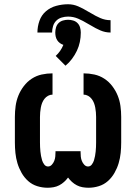

<svg xmlns="http://www.w3.org/2000/svg" viewBox="-20 -875 640 903"><path d="M204 8Q179 8 155 0.5Q131 -7 112.5 -23.5Q94 -40 81.5 -62Q69 -84 62 -107.5Q55 -131 52.5 -155.5Q50 -180 50 -205V-325Q50 -351 53.5 -376.5Q57 -402 66.5 -425.5Q76 -449 92 -470Q108 -491 129.5 -505Q151 -519 176 -524.5Q201 -530 227 -530V-430Q216 -430 206 -424.5Q196 -419 189 -410Q182 -401 178 -390.5Q174 -380 172 -369Q170 -358 169 -347Q168 -336 168 -325V-205Q168 -194 168.5 -183.5Q169 -173 170 -162.5Q171 -152 173 -141.5Q175 -131 178 -121Q181 -111 188 -101.5Q195 -92 206 -92Q216 -92 223.5 -100Q231 -108 235 -118Q239 -128 240 -138.5Q241 -149 241 -159V-164H359V-159Q359 -149 360 -138.5Q361 -128 365 -118Q369 -108 376.5 -100Q384 -92 394 -92Q405 -92 412 -101.5Q419 -111 422 -121Q425 -131 427 -141.5Q429 -152 430 -162.5Q431 -173 431.5 -183.5Q432 -194 432 -205V-325Q432 -336 431 -347Q430 -358 428 -369Q426 -380 422 -390.5Q418 -401 411 -410Q404 -419 394 -424.5Q384 -430 373 -430V-530Q399 -530 424 -524.5Q449 -519 470.5 -505Q492 -491 508 -470Q524 -449 533.5 -425.5Q543 -402 546.5 -376.5Q550 -351 550 -325V-205Q550 -180 547.5 -155.5Q545 -131 538 -107.5Q531 -84 518.5 -62Q506 -40 487.5 -23.5Q469 -7 445 0.5Q421 8 396 8Q382 8 368 5.5Q354 3 341.5 -3.5Q329 -10 318.5 -19.5Q308 -29 300 -40Q292 -29 281.5 -19.5Q271 -10 258.5 -3.5Q246 3 232 5.5Q218 8 204 8ZM225 -722H156Q156 -750 165.5 -777Q175 -804 196 -822Q217 -840 244.5 -847.5Q272 -855 300 -855Q325 -855 348 -845Q371 -835 392 -822L408 -813Q429 -800 452 -790Q475 -780 500 -780V-722Q475 -722 452 -732Q429 -742 408 -755L392 -764Q371 -777 348 -787Q325 -797 300 -797Q285 -797 270 -792.5Q255 -788 244.5 -777.5Q234 -767 229.5 -752Q225 -737 225 -722ZM288 -566 242 -612Q254 -623 263 -636Q272 -649 278 -664Q269 -667 261.5 -672.5Q254 -678 249 -686Q244 -694 242 -703Q240 -712 240 -722Q240 -734 243.5 -746Q247 -758 255.5 -766.5Q264 -775 276 -778.5Q288 -782 300 -782Q312 -782 324 -778.5Q336 -775 344.5 -766.5Q353 -758 356.5 -746Q360 -734 360 -722Q360 -699 355.5 -677.5Q351 -656 341.5 -636Q332 -616 318.5 -598Q305 -580 288 -566Z"/></svg>

Font: Iosevka Curly Slab Extended
Style: Bold
Weight: 700
Width: 7
Monospace: yes
Designer: Belleve Invis
Foundry: Belleve Invis
Version: Version 11.1.0; ttfautohint (v1.8.3)